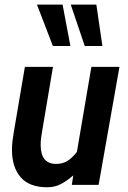

<svg xmlns="http://www.w3.org/2000/svg" viewBox="-20 -780 540 810"><path d="M179 10Q103.5 10 67 -32.5Q30.5 -75 30.5 -147.5Q30.5 -167 32.8 -185.8Q35 -204.5 38 -221.5L85 -498H203.5L158.5 -231Q155.5 -213.5 153.5 -198.5Q151.5 -183.5 151.5 -169Q151.5 -88.5 216.5 -88.5Q245 -88.5 265.5 -101.8Q286 -115 304.5 -139.5L365.5 -498H484L396 0H283L289 -40Q264.5 -18.5 238.2 -4.2Q212 10 179 10ZM412 -586H337.5L278.5 -760.5H386.5ZM277 -586H203L136 -760.5H244Z"/></svg>

Font: Cabin Condensed
Style: Bold Italic
Weight: 700
Width: 3
Italic angle: -10°
Designer: Pablo Impallari
Foundry: Pablo Impallari. http://www.impallari.com Igino Marini. http://www.ikern.com
Version: Version 3.001; ttfautohint (v1.8.3)